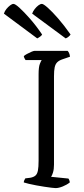

<svg xmlns="http://www.w3.org/2000/svg" viewBox="-70 -965 430 985"><path d="M215 0Q209 0 193.5 -2Q178 -4 157.5 -7Q137 -10 116 -14Q95 -18 78 -22Q61 -26 52 -29Q52 -35 55 -41Q58 -47 60 -50L85 -53Q102 -56 111.5 -64Q121 -72 124.5 -90Q128 -108 128 -140V-584Q128 -621 134.5 -637.5Q141 -654 144 -657H61Q59 -661 56.5 -664.5Q54 -668 52 -677Q57 -682 68 -688Q79 -694 90.5 -699Q102 -704 107 -704H277Q281 -700 284.5 -692.5Q288 -685 289 -674L251 -661Q233 -655 223.5 -645.5Q214 -636 210.5 -619.5Q207 -603 207 -574V-120Q207 -97 202 -80.5Q197 -64 192 -58L281 -49Q283 -47 285.5 -40.5Q288 -34 288 -29Q273 -17 252 -8.5Q231 0 215 0ZM121 -768 -50 -895Q-46 -908 -37 -919Q-28 -930 -18 -937.5Q-8 -945 -1 -945Q8 -945 30 -925Q52 -905 83 -870Q114 -835 146 -788Q144 -783 136.5 -777.5Q129 -772 121 -768ZM267 -768 95 -895Q99 -907 108 -918.5Q117 -930 127 -937.5Q137 -945 145 -945Q153 -945 175.5 -925Q198 -905 228.5 -870Q259 -835 292 -788Q289 -783 282 -777Q275 -771 267 -768Z"/></svg>

Font: Texturina 12pt ExtraLight
Style: Regular
Weight: 250
Designer: Guillermo Torres Carreño
Foundry: Omnibus-Type
Version: Version 1.002